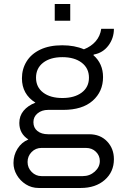

<svg xmlns="http://www.w3.org/2000/svg" viewBox="-20 -746 608 954"><path d="M397 -501Q433 -515 455.5 -541Q478 -567 483 -603H546Q546 -556 518.5 -519.5Q491 -483 446 -475L444 -472Q492 -430 492 -363Q492 -291 440.5 -245.5Q389 -200 294 -200H219Q188 -200 167 -183Q146 -166 146 -139Q146 -111 166 -95Q186 -79 219 -79H423Q478 -79 512 -43.5Q546 -8 546 45Q546 108 500.5 148Q455 188 381 188H172Q137 188 108.5 170Q80 152 63.5 123.5Q47 95 47 64Q47 25 67 -7Q87 -39 121 -53Q76 -82 76 -135Q76 -170 97 -195.5Q118 -221 156 -236Q89 -278 89 -357Q89 -403 112 -440.5Q135 -478 180 -499.5Q225 -521 289 -521Q351 -521 397 -501ZM159 -360Q159 -313 194.5 -286Q230 -259 290 -259Q350 -259 386 -286Q422 -313 422 -360Q422 -407 386 -434.5Q350 -462 290 -462Q230 -462 194.5 -434.5Q159 -407 159 -360ZM186 -11Q157 -11 137 9.5Q117 30 117 59Q117 88 137.5 108.5Q158 129 186 129H392Q426 129 451 106.5Q476 84 476 54Q476 27 456.5 8Q437 -11 407 -11ZM329 -643H252V-726H329Z"/></svg>

Font: Chivo Light
Style: Regular
Weight: 300
Designer: Hector Gatti
Foundry: Omnibus-Type
Version: Version 1.007